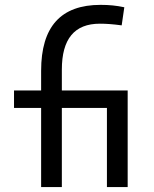

<svg xmlns="http://www.w3.org/2000/svg" viewBox="-20 -762 626 782"><path d="M147.5 0H231.9V-322.3H415.5V0H500V-393.6H231.9V-478.5C231.9 -603.5 283.2 -665.5 386.7 -665.5C412.6 -665.5 439 -663.6 475.6 -658.7L486.3 -732.4C453.6 -739.3 424.8 -742.2 389.6 -742.2C227.5 -742.2 147.5 -653.3 147.5 -473.6V-393.6H37.1V-322.3H147.5Z"/></svg>

Font: Cascadia Code SemiLight
Style: Regular
Weight: 350
Monospace: yes
Designer: Aaron Bell
Foundry: Saja Typeworks
Version: Version 2404.023